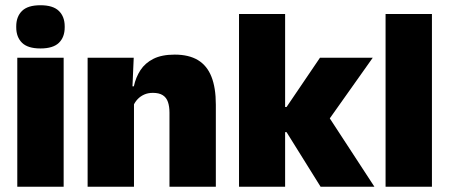

<svg xmlns="http://www.w3.org/2000/svg" viewBox="-20 -713 1715 733"><path d="M46 0V-492.5H223V0ZM134.5 -528Q86 -528 64 -549.8Q42 -571.5 42 -608.5V-612.5Q42 -649.5 64 -671.2Q86 -693 134.5 -693Q182.5 -693 204.8 -671.2Q227 -649.5 227 -612.5V-608.5Q227 -571 204.8 -549.5Q182.5 -528 134.5 -528Z M627 0V-283Q627 -306.5 621.2 -323.5Q615.5 -340.5 601.5 -349.5Q587.5 -358.5 563.5 -358.5Q545 -358.5 530.5 -352Q516 -345.5 505.8 -334.8Q495.5 -324 489.5 -310.5L462.5 -383.5H491Q498.5 -418 516.2 -445.2Q534 -472.5 565.8 -488.5Q597.5 -504.5 647 -504.5Q701 -504.5 735.8 -483.5Q770.5 -462.5 787.2 -420.2Q804 -378 804 -313.5V0ZM314.5 0V-492.5H490.5L485 -366L491.5 -348V0Z M1204 0 1074 -208.5H1038V-304.5H1074L1201.5 -492.5H1403L1228 -245.5V-278L1409.5 0ZM892.5 0V-659.5H1068.5V0Z M1452 0V-659.5H1629V0Z"/></svg>

Font: Anek Gujarati ExtraBold
Style: Regular
Weight: 800
Version: Version 1.003